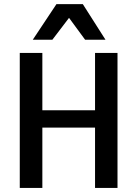

<svg xmlns="http://www.w3.org/2000/svg" viewBox="-20 -923 674 943"><path d="M77.1 -663.1H188V-381.3H446.8V-663.1H557.1V0H446.8V-296.4H188V0H77.1ZM257.3 -902.8H386.7L498 -728H397.9L319.3 -835H318.8Q298.8 -808.6 278.1 -781.5Q257.3 -754.4 237.3 -728H141.1Z"/></svg>

Font: Basic
Style: Regular
Weight: 400
Designer: Magnus Gaarde
Foundry: Magnus Gaarde
Version: Version 1.003; ttfautohint (v1.1) -l 6 -r 16 -G 0 -x 16 -D l